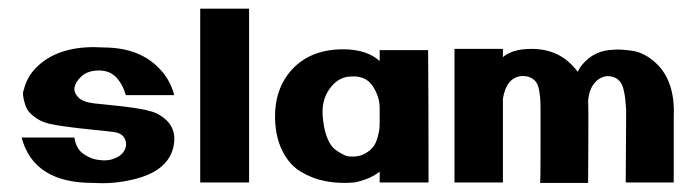

<svg xmlns="http://www.w3.org/2000/svg" viewBox="-20 -422 1608 444"><path d="M254 -237Q238 -259 209 -259Q180 -259 165 -242Q155 -232 152.5 -220.5Q150 -209 160.5 -197.5Q171 -186 197 -183Q207 -182 231 -179.5Q255 -177 268 -175.5Q281 -174 299.5 -171Q318 -168 331 -164Q344 -160 352 -154Q393 -128 380 -78Q365 -25 288 -7Q243 4 197 1Q58 2 30 -104H152Q156 -77 174.5 -65Q193 -53 210 -52Q236 -48 257 -62Q267 -69 270.5 -81Q274 -93 267 -104Q260 -115 241 -117Q241 -117 223.5 -119Q206 -121 185.5 -123Q165 -125 142 -128Q119 -131 108 -133Q81 -137 63.5 -149Q46 -161 41 -173Q36 -185 34 -197Q32 -209 35 -214Q42 -244 64 -266Q111 -313 197 -313Q199 -313 213 -312.5Q227 -312 230 -312Q305 -309 348 -264Q373 -239 383 -202H271Q265 -223 254 -237Z M443 0V-402H556V0Z M791 -60Q810 -59 823.5 -66.5Q837 -74 843.5 -83Q850 -92 853.5 -105.5Q857 -119 857.5 -125Q858 -131 858 -138Q858 -152 858 -172Q858 -199 841.5 -223.5Q825 -248 790 -245Q766 -244 748 -224Q724 -197 726 -157Q728 -126 736 -105Q744 -84 756 -75.5Q768 -67 776 -63.5Q784 -60 791 -60ZM858 -306H970Q971 -212 971 0H858Q858 -7 858 -25Q835 -7 799 0Q764 3 733 -3Q702 -9 675.5 -25Q649 -41 633 -73Q617 -105 616 -149Q615 -217 655 -261Q699 -309 777 -308Q829 -307 858 -281Q858 -302 858 -306Z M1503 -270Q1542 -228 1538 -149Q1538 -148 1538 -74.5Q1538 -1 1538 0H1427Q1427 -3 1427.5 -81Q1428 -159 1428 -167Q1427 -181 1426 -192Q1425 -203 1421.5 -217Q1418 -231 1408.5 -238.5Q1399 -246 1384 -246Q1366 -244 1354 -229Q1342 -214 1340 -188Q1341 -176 1340.5 -90Q1340 -4 1340 1H1229Q1230 -2 1230 -80.5Q1230 -159 1230 -166Q1230 -168 1230 -172Q1230 -184 1229.5 -191.5Q1229 -199 1227 -211.5Q1225 -224 1220.5 -231Q1216 -238 1207 -242.5Q1198 -247 1185 -246Q1151 -242 1143 -194Q1143 -41 1143 0H1031Q1031 -121 1031 -309H1143Q1143 -307 1143 -300Q1143 -293 1143 -290Q1161 -305 1191 -308Q1263 -315 1305 -269Q1311 -263 1316 -256Q1320 -265 1326 -272Q1354 -306 1399 -307Q1407 -308 1420 -307Q1433 -306 1445.5 -304Q1458 -302 1473.5 -293.5Q1489 -285 1503 -270Z"/></svg>

Font: RIT Keram
Style: Bold
Weight: 700
Designer: Sanesh MV
Version: Version 1.0